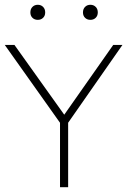

<svg xmlns="http://www.w3.org/2000/svg" viewBox="-27 -783 532 803"><path d="M224 0V-285.5L232.5 -257.5L-7 -595H33.5L249 -293H234.5L446.5 -595H485L249.5 -257.5L258 -285.5V0ZM351 -700Q337.5 -700 328.8 -708.5Q320 -717 320 -731Q320 -745.5 328.8 -754.2Q337.5 -763 351 -763Q364.5 -763 373.2 -754.2Q382 -745.5 382 -731Q382 -717 373.2 -708.5Q364.5 -700 351 -700ZM131 -700Q117.5 -700 108.8 -708.5Q100 -717 100 -731Q100 -745.5 108.8 -754.2Q117.5 -763 131 -763Q144.5 -763 153.2 -754.2Q162 -745.5 162 -731Q162 -717 153.2 -708.5Q144.5 -700 131 -700Z"/></svg>

Font: Encode Sans SC Condensed Thin Thin
Style: Regular
Weight: 250
Version: Version 3.002